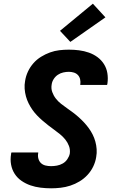

<svg xmlns="http://www.w3.org/2000/svg" viewBox="-20 -1012 640 1040"><path d="M257 8Q228 8 199.5 4.5Q171 1 145 -8Q119 -17 96.5 -32.5Q74 -48 59.5 -70.5Q45 -93 40 -120.5Q35 -148 40 -177Q40 -180 40.5 -182Q41 -184 42 -186H187Q187 -185 187 -184Q187 -183 187 -183Q184 -167 188 -152.5Q192 -138 202 -128.5Q212 -119 226.5 -115.5Q241 -112 257 -112Q272 -112 288.5 -115Q305 -118 320 -126.5Q335 -135 345 -150Q355 -165 358 -180Q361 -202 353.5 -221.5Q346 -241 333.5 -256.5Q321 -272 305 -285Q289 -298 273 -309.5Q257 -321 241 -333.5Q225 -346 210 -359Q195 -372 181 -386.5Q167 -401 155.5 -417.5Q144 -434 135 -452Q126 -470 120.5 -490Q115 -510 113.5 -531.5Q112 -553 116 -574Q120 -600 131.5 -624.5Q143 -649 161 -669.5Q179 -690 202.5 -704.5Q226 -719 251 -728Q276 -737 301.5 -740Q327 -743 353 -743Q381 -743 408.5 -739.5Q436 -736 461.5 -727Q487 -718 508 -702.5Q529 -687 543 -665Q557 -643 561.5 -616Q566 -589 562 -560Q561 -558 561 -556Q561 -554 560 -552H414Q415 -553 415 -553.5Q415 -554 415 -555Q417 -569 414 -582.5Q411 -596 402 -605.5Q393 -615 380 -619Q367 -623 353 -623Q338 -623 322.5 -619.5Q307 -616 293.5 -607Q280 -598 271 -584Q262 -570 260 -555Q256 -533 263 -513.5Q270 -494 282.5 -478Q295 -462 311 -449.5Q327 -437 343.5 -425.5Q360 -414 376 -402Q392 -390 407 -376.5Q422 -363 435.5 -348.5Q449 -334 461 -317.5Q473 -301 482 -283Q491 -265 496.5 -245Q502 -225 503.5 -204Q505 -183 501 -161Q497 -135 485 -110Q473 -85 454 -64.5Q435 -44 411 -29.5Q387 -15 361 -6.5Q335 2 308.5 5Q282 8 257 8ZM361 -785 305 -845 483 -992 551 -918Z"/></svg>

Font: Iosevka SS04 Hv Ex Obl
Style: Regular
Weight: 900
Width: 7
Italic angle: -9°
Monospace: yes
Designer: Belleve Invis
Foundry: Belleve Invis
Version: Version 19.0.0; ttfautohint (v1.8.4)